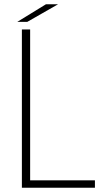

<svg xmlns="http://www.w3.org/2000/svg" viewBox="-20 -875 516 895"><path d="M82 0V-737.5H120.5V-13.5L103 -34.5H422.5V0ZM60.5 -773 194 -855H250.5L107 -773Z"/></svg>

Font: Epilogue ExtraLight
Style: Regular
Weight: 250
Designer: Tyler Finck
Foundry: Etcetera Type Co
Version: Version 2.112